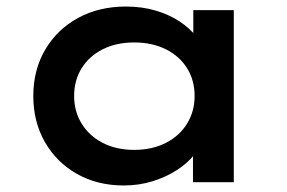

<svg xmlns="http://www.w3.org/2000/svg" viewBox="-20 -558 879 588"><path d="M359 10Q278 10 215.5 -25.5Q153 -61 117.5 -123Q82 -185 82 -264Q82 -344 118.5 -406Q155 -468 219 -503Q283 -538 366 -538Q415 -538 457 -525.5Q499 -513 530.5 -492Q562 -471 581.5 -445.5Q601 -420 603 -394L572 -395V-527H696V0H571V-137L598 -134Q595 -109 574.5 -83.5Q554 -58 521.5 -37Q489 -16 447.5 -3Q406 10 359 10ZM391 -99Q446 -99 488 -120.5Q530 -142 553 -179.5Q576 -217 576 -264Q576 -312 553 -349Q530 -386 488 -407Q446 -428 391 -428Q336 -428 294.5 -407Q253 -386 230 -349Q207 -312 207 -264Q207 -217 230 -179.5Q253 -142 294.5 -120.5Q336 -99 391 -99Z"/></svg>

Font: Lexend Giga Medium
Style: Regular
Weight: 500
Designer: Bonnie Shaver-Troup, Thomas Jockin
Foundry: Lexend
Version: Version 1.007